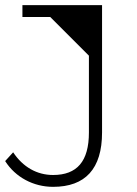

<svg xmlns="http://www.w3.org/2000/svg" viewBox="-21 -720 532 745"><path d="M185 5C310 5 375 -65 375 -206C375 -206 375 -700 375 -700C375 -700 66 -700 66 -700C66 -700 66 -654 66 -654C66 -654 324 -654 324 -654C324 -654 324 -206 324 -206C324 -94 278 -41 185 -41C122 -41 68 -72 30 -129C30 -129 -1 -95 -1 -95C39 -32 109 5 185 5ZM174 -654C174 -654 324 -504 324 -504C324 -504 324 -654 324 -654C324 -654 174 -654 174 -654Z"/></svg>

Font: TamingNoise
Style: Regular
Weight: 500
Designer: Julieta Ulanovsky
Foundry: Julieta Ulanovsky
Version: ""